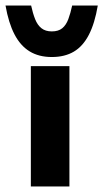

<svg xmlns="http://www.w3.org/2000/svg" viewBox="-40 -677 375 697"><path d="M72 -437H212V0H72ZM148 -470Q101 -470 67.5 -490.5Q34 -511 12.5 -552.5Q-9 -594 -20 -657H73Q79 -629 87.5 -607.5Q96 -586 110.5 -574.5Q125 -563 148 -563Q172 -563 186 -574.5Q200 -586 208 -607.5Q216 -629 222 -657H315Q304 -592 282.5 -550.5Q261 -509 228 -489.5Q195 -470 148 -470Z"/></svg>

Font: Josefin Sans Thin
Style: Bold
Weight: 700
Version: Version 2.000